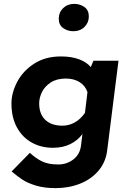

<svg xmlns="http://www.w3.org/2000/svg" viewBox="-20 -750 676 990"><path d="M591 -437 533 23Q526 85 488.5 129.5Q451 174 393 197Q335 220 267 220Q208 220 165.5 207Q123 194 97.5 177.5Q72 161 40 134L134 38Q164 66 196.5 82Q229 98 280 98Q325 98 359 71.5Q393 45 398 -2L405 -59Q382 -27 343.5 -7.5Q305 12 253 12Q192 12 143.5 -15Q95 -42 67 -93.5Q39 -145 39 -217Q39 -270 68 -326.5Q97 -383 155 -421Q213 -459 294 -459Q349 -459 388.5 -444Q428 -429 448 -404L462 -437ZM431 -275Q420 -308 390.5 -326.5Q361 -345 319 -345Q273 -345 242 -325Q211 -305 196.5 -275.5Q182 -246 182 -217Q182 -162 213.5 -132Q245 -102 302 -102Q336 -102 366 -119Q396 -136 418 -168ZM363 -730Q392 -730 415 -714Q438 -698 438 -665Q438 -633 415.5 -611Q393 -589 358 -589Q329 -589 306 -605Q283 -621 283 -654Q283 -686 305.5 -708Q328 -730 363 -730Z"/></svg>

Font: Josefin Sans
Style: Bold Italic
Weight: 700
Italic angle: -7°
Designer: Santiago Orozco
Foundry: Typemade
Version: Version 2.000